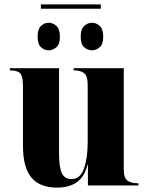

<svg xmlns="http://www.w3.org/2000/svg" viewBox="-20 -848 678 878"><path d="M167 -808V-828H441V-808ZM202 -618Q183 -618 167.5 -632Q152 -646 152 -680Q152 -715 167.5 -729.5Q183 -744 202 -744Q222 -744 238 -729.5Q254 -715 254 -680Q254 -646 238 -632Q222 -618 202 -618ZM401 -618Q381 -618 365 -632Q349 -646 349 -680Q349 -715 365 -729.5Q381 -744 401 -744Q420 -744 436 -729.5Q452 -715 452 -680Q452 -646 436 -632Q420 -618 401 -618ZM240 10Q163 10 124 -35.5Q85 -81 85 -182V-456Q85 -500 72 -513Q59 -526 28 -526H25V-536H250V-147Q250 -85 262.5 -57Q275 -29 307 -29Q347 -29 364 -77Q381 -125 381 -199V-460Q381 -501 364.5 -513.5Q348 -526 321 -526H317V-536H546V-73Q546 -34 563 -22Q580 -10 609 -10H613V0H382V-94H380Q366 -39 331 -14.5Q296 10 240 10Z"/></svg>

Font: Noto Serif Display SemiCondensed ExtraBold
Style: Regular
Weight: 800
Width: 4
Designer: Monotype Design Team
Foundry: Monotype Imaging Inc.
Version: Version 2.009